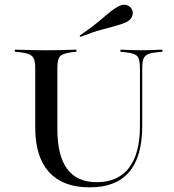

<svg xmlns="http://www.w3.org/2000/svg" viewBox="-20 -781 736 812"><path d="M129 -369.4V-492.7Q129 -517.7 123.8 -531Q118.5 -544.4 105.6 -550.4Q92.7 -556.5 67.7 -559.7L42.7 -562.1V-571Q58.1 -571 77 -570.2Q96 -569.4 118.5 -569Q141.1 -568.5 166.1 -568.5H175.8H183.9Q208.9 -568.5 230.6 -569Q252.4 -569.4 270.6 -570.2Q288.7 -571 303.2 -571V-562.1L280.6 -559.7Q245.2 -554.8 233.9 -542.7Q222.6 -530.6 222.6 -492.7V-369.4ZM359.7 11.3Q283.9 11.3 232.7 -17.3Q181.5 -46 155.2 -102.4Q129 -158.9 129 -241.9V-369.4H222.6V-234.7Q222.6 -122.6 264.1 -66.5Q305.6 -10.5 388.7 -10.5Q479 -10.5 525.4 -71Q571.8 -131.5 571.8 -247.6V-369.4H581.5V-248.4Q581.5 -118.5 526.2 -53.6Q471 11.3 359.7 11.3ZM571.8 -369.4V-492.7Q571.8 -530.6 560.9 -543.1Q550 -555.6 512.9 -559.7L489.5 -562.1V-571Q506.5 -570.2 528.2 -569.4Q550 -568.5 576.6 -568.5Q594.4 -568.5 610.9 -569Q627.4 -569.4 641.5 -570.2Q655.6 -571 666.9 -571V-562.1L642.7 -559.7Q616.9 -557.3 604 -550.8Q591.1 -544.4 586.3 -531Q581.5 -517.7 581.5 -492.7V-369.4ZM320.2 -625 316.9 -630.6Q350.8 -653.2 375.4 -672.6Q400 -691.9 417.7 -707.3Q435.5 -722.6 450.4 -734.3Q465.3 -746 480.6 -754Q499.2 -763.7 514.9 -759.7Q530.6 -755.6 537.9 -741.1Q544.4 -728.2 539.1 -712.9Q533.9 -697.6 515.3 -687.9Q494.4 -678.2 468.5 -671.4Q442.7 -664.5 407.3 -654.8Q371.8 -645.2 320.2 -625Z"/></svg>

Font: Playfair 144pt SemiExpanded Medium
Style: Regular
Weight: 500
Width: 6
Designer: Claus Eggers Sørensen
Foundry: Claus Eggers Sørensen
Version: Version 2.203